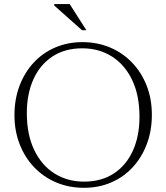

<svg xmlns="http://www.w3.org/2000/svg" viewBox="-20 -886 794 916"><path d="M373 -685Q444.5 -685 505 -659.5Q565.5 -634 610.2 -587.2Q655 -540.5 679.8 -477.2Q704.5 -414 704.5 -338Q704.5 -262.5 680.5 -198.8Q656.5 -135 613 -88Q569.5 -41 510.2 -15.5Q451 10 380.5 10Q309 10 248.5 -15.5Q188 -41 143.2 -87.8Q98.5 -134.5 73.8 -198Q49 -261.5 49 -337Q49 -412.5 73 -476.2Q97 -540 140.5 -587Q184 -634 243.5 -659.5Q303 -685 373 -685ZM381 -19.5Q464 -19.5 523.2 -58.5Q582.5 -97.5 614 -167.2Q645.5 -237 645.5 -328.5Q645.5 -431 610.5 -504.2Q575.5 -577.5 513.8 -616.5Q452 -655.5 372.5 -655.5Q289.5 -655.5 230.2 -616.5Q171 -577.5 139.5 -507.8Q108 -438 108 -346.5Q108 -244.5 143 -171Q178 -97.5 239.8 -58.5Q301.5 -19.5 381 -19.5ZM392 -742H371L239 -859.5V-866.5H312.5Z"/></svg>

Font: Newsreader 24pt Light
Style: Regular
Weight: 300
Designer: Hugues Gentile
Foundry: Production Type
Version: Version 1.003